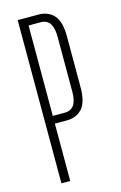

<svg xmlns="http://www.w3.org/2000/svg" viewBox="-115 -791 530 841"><g transform="rotate(-15 150.0 -370.0)"><path d="M55 -740H150Q193 -740 219 -711.5Q245 -683 245 -615V-385Q245 -317 219 -288.5Q193 -260 150 -260H95V0H55ZM150 -295Q205 -295 205 -375V-625Q205 -705 150 -705H95V-295Z"/></g></svg>

Font: Exetegue Light
Style: Regular
Weight: 300
Designer: Fábio Duarte Martins
Foundry: Fábio Duarte Martins
Version: Version 0.001